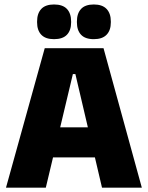

<svg xmlns="http://www.w3.org/2000/svg" viewBox="-20 -860 678 880"><path d="M7.5 0 185 -639H454.5L630 0H447.5L325.5 -520.5H314L190 0ZM175 -138.5V-276.5H461.5V-138.5ZM227.5 -680.5Q188.5 -680.5 169.2 -700.8Q150 -721 150 -757.5V-761.5Q150 -798.5 169.2 -819Q188.5 -839.5 227.5 -839.5Q267.5 -839.5 286.8 -819Q306 -798.5 306 -761.5V-757.5Q306 -721 286.8 -700.8Q267.5 -680.5 227.5 -680.5ZM410 -680.5Q370.5 -680.5 351.5 -700.8Q332.5 -721 332.5 -757.5V-761.5Q332.5 -798.5 351.5 -819Q370.5 -839.5 410 -839.5Q449 -839.5 468.5 -819Q488 -798.5 488 -761.5V-757.5Q488 -721 468.5 -700.8Q449 -680.5 410 -680.5Z"/></svg>

Font: Anek Tamil ExtraBold
Style: Regular
Weight: 800
Designer: Aadarsh Rajan (Tamil), Yesha Goshar (Latin)
Foundry: Ek Type
Version: Version 1.003